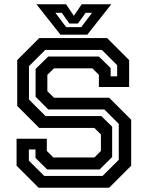

<svg xmlns="http://www.w3.org/2000/svg" viewBox="-20 -878 691 898"><path d="M160.5 0 57.5 -103V-229H199V-172L229.5 -141.5H421.5L452 -172V-249L421.5 -279.5H163.5L60.5 -382.5V-597L163.5 -700H481L584 -597V-471H442.5V-528L412 -558.5H232.5L201.5 -528V-451.5L232.5 -421H490.5L593.5 -318V-103L490.5 0ZM187 -55H459.5L535.5 -130.5V-298.5L468 -366H206L146.5 -425.5V-555.5L205.5 -613.5H442.5L497.5 -560V-521H528V-573L456.5 -644.5H191.5L115.5 -568.5V-412.5L193 -335H454L504.5 -285.5V-143.5L446 -85.5H200.5L146 -139.5V-179H115V-126.5ZM262.5 -716 150.5 -858H289L325.5 -804L362 -858H500.5L388.5 -716ZM289.5 -751H360L410.5 -818H380.5L344.5 -768H304.5L269 -818H239Z"/></svg>

Font: Tourney Thin SemiBold
Style: Regular
Weight: 600
Version: Version 1.015